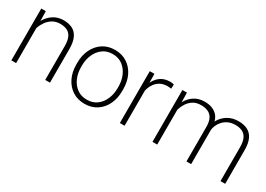

<svg xmlns="http://www.w3.org/2000/svg" viewBox="-8 -1112 2348 1695"><g transform="rotate(30 1166.0 -264.0)"><path d="M127 0H78.6V-528.3H125L127 -415.5ZM94.7 -320.3Q99.6 -379.4 126.5 -428.7Q153.3 -478 198.5 -508.1Q243.7 -538.1 303.7 -538.1Q356.9 -538.1 394.3 -518.6Q431.6 -499 451.9 -456.1Q472.2 -413.1 472.2 -343.3V0H423.8V-343.8Q423.8 -402.3 407.7 -435.3Q391.6 -468.3 362.3 -481.9Q333 -495.6 293.5 -495.6Q249 -495.6 216.3 -476.1Q183.6 -456.5 161.9 -426Q140.1 -395.5 128.9 -362.1Q117.7 -328.6 116.7 -301.3Z M593.3 -272.9Q593.3 -350.1 622.6 -409.9Q651.9 -469.7 704.3 -503.9Q756.8 -538.1 827.1 -538.1Q897.9 -538.1 950.7 -503.9Q1003.4 -469.7 1032.5 -409.9Q1061.5 -350.1 1061.5 -272.9V-255.4Q1061.5 -178.7 1032.5 -118.7Q1003.4 -58.6 950.9 -24.4Q898.4 9.8 828.1 9.8Q757.3 9.8 704.6 -24.4Q651.9 -58.6 622.6 -118.7Q593.3 -178.7 593.3 -255.4ZM641.1 -255.4Q641.1 -195.8 662.8 -145Q684.6 -94.2 726.3 -63.2Q768.1 -32.2 828.1 -32.2Q887.7 -32.2 929 -63.2Q970.2 -94.2 991.9 -145Q1013.7 -195.8 1013.7 -255.4V-272.9Q1013.7 -331.5 991.9 -382.3Q970.2 -433.1 928.7 -464.6Q887.2 -496.1 827.1 -496.1Q767.6 -496.1 726.1 -464.6Q684.6 -433.1 662.8 -382.3Q641.1 -331.5 641.1 -272.9Z M1232.9 0H1184.6V-528.3H1231.9L1232.9 -439.5ZM1425.3 -488.8Q1416 -490.2 1407 -491.2Q1397.9 -492.2 1387.7 -492.2Q1334.5 -492.2 1298.6 -465.6Q1262.7 -439 1244.4 -394.3Q1226.1 -349.6 1224.6 -294.9L1204.1 -289.1Q1204.1 -359.9 1224.1 -416.3Q1244.1 -472.7 1285.2 -505.4Q1326.2 -538.1 1389.2 -538.1Q1400.4 -538.1 1410.9 -536.4Q1421.4 -534.7 1427.2 -532.2Z M1565.4 0H1517.1V-528.3H1563.5L1565.4 -418ZM1533.2 -320.3Q1538.1 -379.4 1563.7 -428.7Q1589.4 -478 1634.3 -508.1Q1679.2 -538.1 1741.2 -538.1Q1819.3 -538.1 1865.2 -494.9Q1911.1 -451.7 1911.1 -351.6V0H1863.3V-350.1Q1863.3 -406.2 1846.2 -437.7Q1829.1 -469.2 1798.8 -482.4Q1768.6 -495.6 1729 -495.6Q1682.6 -495.6 1650.4 -476.1Q1618.2 -456.5 1597.9 -426Q1577.6 -395.5 1567.6 -362.1Q1557.6 -328.6 1556.6 -301.3ZM1878.4 -350.6Q1883.3 -399.4 1909.4 -442.4Q1935.5 -485.4 1980.7 -511.7Q2025.9 -538.1 2086.4 -538.1Q2141.1 -538.1 2179.4 -518.3Q2217.8 -498.5 2238 -455.6Q2258.3 -412.6 2258.3 -343.8V0H2210.4V-343.8Q2210.4 -403.8 2193.4 -436.8Q2176.3 -469.7 2146 -482.9Q2115.7 -496.1 2076.7 -495.6Q2035.2 -495.1 2004.6 -480.5Q1974.1 -465.8 1953.9 -443.1Q1933.6 -420.4 1922.9 -394.5Q1912.1 -368.7 1910.6 -345.7Z"/></g></svg>

Font: Heebo ExtraLight
Style: Regular
Weight: 250
Designer: Oded Ezer
Foundry: Ezer Type House
Version: Version 3.100